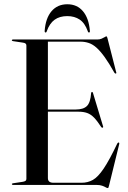

<svg xmlns="http://www.w3.org/2000/svg" viewBox="-20 -890 618 924"><path d="M187.5 -363H344.5Q381.5 -363 398.5 -380Q415.5 -397 418.5 -442Q419 -445 420 -446.2Q421 -447.5 422.5 -447.5Q426.5 -448 428 -441L476 -282Q477 -279.5 476.2 -277.8Q475.5 -276 474 -275.5Q472.5 -275 471 -275.5Q469.5 -276 467.5 -278Q448.5 -307.5 432.8 -323.8Q417 -340 399.5 -346.2Q382 -352.5 357 -352.5H187.5ZM37 -696Q37 -698 38.5 -699Q40 -700 42.5 -700H449Q460 -700 468.8 -703.8Q477.5 -707.5 483.5 -711.2Q489.5 -715 491.5 -715Q493.5 -715 494.8 -713.2Q496 -711.5 497.5 -705L539 -543Q540.5 -539.5 539.8 -538Q539 -536.5 537 -536Q535.5 -536 534 -536.5Q532.5 -537 530.5 -540Q505 -585.5 484 -614.8Q463 -644 444.5 -660.5Q426 -677 407.2 -683.2Q388.5 -689.5 367.5 -689.5H210.5V-33Q210.5 -21.5 217.2 -16Q224 -10.5 237 -10.5H373Q402.5 -10.5 427 -24.2Q451.5 -38 479 -78.8Q506.5 -119.5 544.5 -199.5Q546.5 -202 547.8 -203.2Q549 -204.5 551 -204Q553 -204 553.8 -201.8Q554.5 -199.5 553.5 -195.5L504.5 4Q503 10.5 501.8 12.8Q500.5 15 498.5 15Q494.5 15 488.2 11.2Q482 7.5 471.5 3.8Q461 0 445 0H42.5Q40 0 38.5 -1.2Q37 -2.5 37 -4Q37 -7 43 -8L89 -15Q98 -16.5 102.5 -19.5Q107 -22.5 107 -29V-671Q107 -677.5 102.5 -680.8Q98 -684 89 -685L43 -692Q37 -693 37 -696ZM304 -812.5Q267 -812.5 242.8 -795Q218.5 -777.5 205 -739.5Q204 -736 202.5 -734.8Q201 -733.5 199.5 -733.5Q197.5 -733.5 196 -735.5Q194.5 -737.5 195 -742Q199.5 -802.5 228 -836Q256.5 -869.5 304 -869.5Q351 -869.5 379.2 -836Q407.5 -802.5 412.5 -742Q413 -737.5 411.8 -735.5Q410.5 -733.5 408 -733.5Q406.5 -733.5 405 -734.8Q403.5 -736 402.5 -739.5Q388.5 -779 363.5 -795.8Q338.5 -812.5 304 -812.5Z"/></svg>

Font: Fraunces 96pt
Style: Regular
Weight: 400
Version: Version 1.000;[b76b70a41]